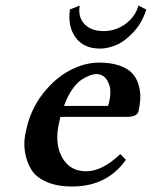

<svg xmlns="http://www.w3.org/2000/svg" viewBox="-20 -673 556 703"><path d="M272 -652.8Q264.6 -611.8 288.8 -585.4Q313 -559.1 359.9 -559.1Q384.8 -559.1 409.9 -568.8Q435.1 -578.6 457 -600.6Q479 -622.6 486.8 -652.8L515.6 -638.2Q500.5 -589.4 468.5 -555.2Q436.5 -521 405.5 -508.1Q374.5 -495.1 346.2 -495.1Q286.6 -495.1 257.1 -535.4Q227.5 -575.7 235.8 -638.2ZM214.4 -285.2H374.5Q377 -287.1 378.9 -295.9Q388.2 -335.4 380.9 -359.1Q373.5 -382.8 361.1 -392.3Q348.6 -401.9 333.5 -401.9Q323.2 -401.9 310.5 -397.5Q297.9 -393.1 280 -382.1Q262.2 -371.1 244.6 -345.9Q227.1 -320.8 214.4 -285.2ZM420.4 -108.9 440.9 -87.9Q371.6 10.3 243.7 9.8Q188.5 9.8 150.1 -7.1Q111.8 -23.9 94.2 -52.7Q76.7 -81.5 71 -119.1Q65.4 -156.7 76.2 -198.2Q91.8 -271.5 136.2 -328.9Q180.7 -386.2 235.1 -415Q289.6 -443.8 343.3 -443.8Q385.7 -443.8 416.3 -433.3Q446.8 -422.9 462.9 -406Q479 -389.2 486.6 -365.2Q494.1 -341.3 493.7 -317.4Q493.2 -293.5 487.3 -266.1Q482.9 -245.1 443.8 -245.1H201.2Q198.2 -231.4 195.3 -219.2Q179.7 -145.5 208 -95.7Q236.3 -45.9 294.9 -45.9Q355 -45.9 420.4 -108.9Z"/></svg>

Font: Linux Libertine Slanted
Style: Semibold Slanted
Weight: 600
Designer: Philipp H. Poll
Foundry: Philipp H. Poll
Version: Version 5.1.1